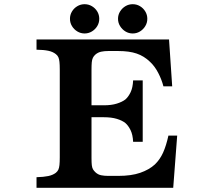

<svg xmlns="http://www.w3.org/2000/svg" viewBox="-20 -899 1040 919"><path d="M384.8 -878.9Q403.8 -878.9 419.9 -869.4Q436 -859.9 445.6 -844Q455.1 -828.1 455.1 -809.1Q455.1 -790 445.6 -774.2Q436 -758.3 419.9 -748.5Q403.8 -738.8 384.8 -738.8Q366.2 -738.8 350.1 -748.5Q334 -758.3 324.5 -774.2Q314.9 -790 314.9 -809.1Q314.9 -828.1 324.5 -844Q334 -859.9 350.1 -869.4Q366.2 -878.9 384.8 -878.9ZM615.2 -878.9Q634.3 -878.9 650.1 -869.4Q666 -859.9 675.5 -844Q685.1 -828.1 685.1 -809.1Q685.1 -790 675.5 -774.2Q666 -758.3 650.1 -748.5Q634.3 -738.8 615.2 -738.8Q596.2 -738.8 580.3 -748.5Q564.5 -758.3 554.7 -774.2Q544.9 -790 544.9 -809.1Q544.9 -828.1 554.7 -844Q564.5 -859.9 580.3 -869.4Q596.2 -878.9 615.2 -878.9ZM154.8 -710H789.1L804.2 -485.8H762.2Q753.9 -518.1 737.5 -549.8Q721.2 -581.5 698.2 -603Q669.9 -630.4 634.3 -642.6Q598.6 -654.8 545.9 -654.8H498Q479.5 -654.8 464.4 -651.6Q449.2 -648.4 437 -638.2Q428.7 -630.9 424.6 -622.3Q420.4 -613.8 419.2 -600.3Q418 -586.9 418 -564V-395H477.1Q513.2 -395 539.1 -403.1Q564.9 -411.1 580.1 -422.9Q594.2 -435.1 605 -457.3Q615.7 -479.5 617.2 -514.2H663.1V-220.2H617.2Q615.7 -253.9 605 -275.9Q594.2 -297.9 580.1 -310.1Q564.9 -322.3 539.1 -330.1Q513.2 -337.9 477.1 -337.9H418V-143.1Q418 -120.6 419.4 -108.4Q420.9 -96.2 425 -88.9Q429.2 -81.5 437 -74.2Q449.2 -63 464.4 -60.1Q479.5 -57.1 498 -57.1H545.9Q608.4 -57.1 650.9 -71.8Q693.4 -86.4 721.2 -111.8Q745.6 -135.3 760.5 -168.2Q775.4 -201.2 786.1 -250H828.1L809.1 0H154.8V-50.8Q189.5 -51.8 211.2 -56.4Q232.9 -61 247.1 -71.8Q255.4 -78.6 259.3 -86.9Q263.2 -95.2 264.6 -109.1Q266.1 -123 266.1 -146V-565.9Q266.1 -588.9 264.6 -602.8Q263.2 -616.7 259.3 -625.2Q255.4 -633.8 247.1 -640.1Q232.9 -651.4 211.2 -656Q189.5 -660.6 154.8 -661.1Z"/></svg>

Font: BIZ UDPMincho
Style: Bold
Weight: 700
Designer: TypeBank Co., Ltd.
Foundry: Morisawa Inc.
Version: Version 1.06